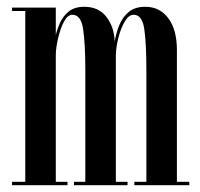

<svg xmlns="http://www.w3.org/2000/svg" viewBox="-20 -546 590 566"><path d="M15.5 0V-10H54.5V-513.5H15.5V-523.5H144.5V-442.5Q148 -458.5 156.5 -478Q165 -497.5 182.2 -511.8Q199.5 -526 228.5 -526Q271 -526 294 -495.8Q317 -465.5 318 -423.5Q322.5 -450 332.2 -473.2Q342 -496.5 360 -511.2Q378 -526 408.5 -526Q451 -526 476.2 -492.2Q501.5 -458.5 501.5 -398.5V-10H538V0H376V-10H411.5V-340Q411.5 -416 405.5 -459.2Q399.5 -502.5 374 -502.5Q359.5 -502.5 347.8 -482.5Q336 -462.5 329 -434.8Q322 -407 321.5 -383V-10H356V0H198V-10H231.5V-340Q231.5 -416 225.2 -459.2Q219 -502.5 193.5 -502.5Q179 -502.5 168.2 -481.5Q157.5 -460.5 151.2 -433.2Q145 -406 144.5 -386V-10H179V0Z"/></svg>

Font: Imbue 100pt Medium
Style: Regular
Weight: 500
Designer: Tyler Finck
Foundry: Etcetera Type Company
Version: Version 1.102; ttfautohint (v1.8.3)